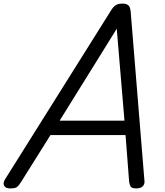

<svg xmlns="http://www.w3.org/2000/svg" viewBox="-63 -1035 916 1069"><path d="M-6 14Q-32 14 -40 -1Q-48 -16 -34 -38L554 -975Q568 -998 582 -1006.5Q596 -1015 621 -1015Q640 -1015 651.5 -1005.5Q663 -996 665 -965L741 -31Q744 -11 732.5 1.5Q721 14 695 14Q673 14 666 5.5Q659 -3 656 -23L636 -283H218L57 -26Q41 0 30.5 7Q20 14 -6 14ZM269 -363H630L587 -875Z"/></svg>

Font: Playwrite AU NSW
Style: Regular
Weight: 400
Designer: Veronika Burian, José Scaglione
Foundry: TypeTogether
Version: Version 1.002